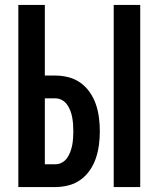

<svg xmlns="http://www.w3.org/2000/svg" viewBox="-20 -755 640 775"><path d="M439 0V-735H546V0ZM54 0V-735H161V-450H204Q231 -450 257.5 -443Q284 -436 306 -420Q328 -404 343.5 -381Q359 -358 367.5 -332.5Q376 -307 379.5 -279.5Q383 -252 383 -225Q383 -198 379.5 -171Q376 -144 367.5 -118Q359 -92 343.5 -69Q328 -46 306 -30Q284 -14 257.5 -7Q231 0 204 0ZM161 -92H204Q218 -92 230.5 -99Q243 -106 251 -117.5Q259 -129 264 -142.5Q269 -156 271.5 -169.5Q274 -183 275 -197Q276 -211 276 -225Q276 -239 275 -253Q274 -267 271.5 -281Q269 -295 264 -308Q259 -321 251 -332.5Q243 -344 230.5 -351Q218 -358 204 -358H161Z"/></svg>

Font: Iosevka SS04 Semibold Extended
Style: Regular
Weight: 600
Width: 7
Monospace: yes
Designer: Belleve Invis
Foundry: Belleve Invis
Version: Version 19.0.0; ttfautohint (v1.8.4)